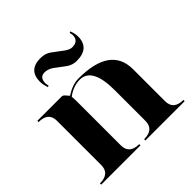

<svg xmlns="http://www.w3.org/2000/svg" viewBox="-189 -913 1080 1080"><g transform="rotate(-45 351.5 -372.5)"><path d="M345.2 -725.6 410.6 -676.8Q434.6 -661.1 450.7 -661.1Q501.5 -661.1 501.5 -708Q501.5 -717.8 497.6 -728.5L506.3 -732.4Q517.1 -704.1 517.1 -680.7Q517.1 -588.9 413.6 -588.9Q384.3 -588.9 356.9 -606.4L291.5 -655.3Q266.6 -671.9 240.7 -671.9Q200.7 -671.9 200.7 -624Q200.7 -615.2 204.6 -603.5L195.8 -599.6Q185.1 -628.9 185.1 -652.3Q185.1 -745.1 280.8 -745.1Q318.8 -745.1 345.2 -725.6ZM253.9 -429.7V-78.1Q253.9 -9.8 332 -9.8V0H19.5V-9.8Q97.7 -9.8 97.7 -78.1V-429.7Q97.7 -498 19.5 -498V-507.8H214.8Q223.6 -507.8 235.8 -492.7Q248 -477.5 250 -477.5Q302.7 -512.7 351.6 -512.7Q605.5 -512.7 605.5 -332V-78.1Q605.5 -9.8 683.6 -9.8V0H371.1V-9.8Q449.2 -9.8 449.2 -78.1V-322.3Q449.2 -502.9 351.6 -502.9Q300.8 -502.9 252 -466.8Q253.9 -449.2 253.9 -429.7Z"/></g></svg>

Font: spinweradBold
Style: Regular
Weight: 700
Width: 7
Version: Version 0.3 ; ttfautohint (v1.2) -l 8 -r 50 -G 200 -x 14 -D 